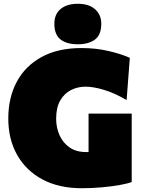

<svg xmlns="http://www.w3.org/2000/svg" viewBox="-20 -984 765 1019"><path d="M414 15Q292.5 15 205.2 -31.8Q118 -78.5 71 -161.8Q24 -245 24 -355Q24 -465.5 69 -549.8Q114 -634 200.8 -681.5Q287.5 -729 413 -729Q488 -729 555.2 -713.5Q622.5 -698 669 -677L652 -453Q587.5 -490.5 531.5 -507.2Q475.5 -524 434 -524Q392.5 -524 357 -506.2Q321.5 -488.5 299.8 -451Q278 -413.5 278 -354Q278 -307 295.8 -266.8Q313.5 -226.5 348.8 -201.8Q384 -177 437 -177Q443.5 -177 450 -177V-381H679V-18Q657 -9.5 615 -2Q573 5.5 520.2 10.2Q467.5 15 414 15ZM392.5 -749Q335 -749 301.8 -774.2Q268.5 -799.5 268.5 -858Q268.5 -908.5 301.8 -936.2Q335 -964 393.5 -964Q451.5 -964 484.5 -935Q517.5 -906 517.5 -858Q517.5 -799.5 484.2 -774.2Q451 -749 392.5 -749Z"/></svg>

Font: Commissioner Black
Style: Regular
Weight: 900
Designer: Kostas Bartsokas
Foundry: Kostas Bartsokas
Version: Version 1.000; ttfautohint (v1.8.3)